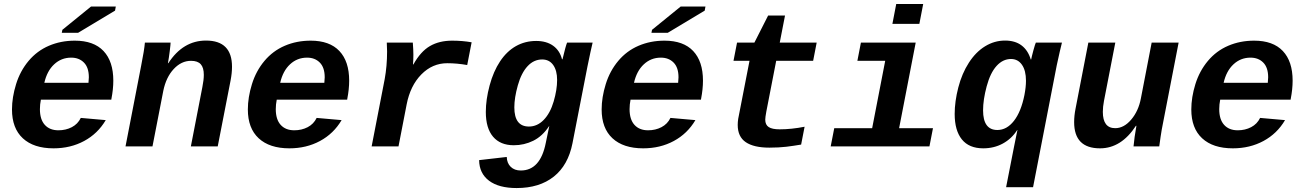

<svg xmlns="http://www.w3.org/2000/svg" viewBox="-20 -745 6641 977"><path d="M252.4 9.8Q151.4 9.8 96.2 -41.3Q41 -92.3 41 -188Q41 -249.5 61.8 -316.7Q82.5 -383.8 125.5 -435.1Q168.5 -486.3 229 -512.2Q289.6 -538.1 360.8 -538.1Q457 -538.1 506.8 -485.4Q556.6 -432.6 556.6 -334.5Q556.6 -291.5 546.9 -241.7L546.4 -237.8H188Q183.1 -213.4 183.1 -189.5Q183.1 -137.2 208 -109.6Q232.9 -82 277.3 -82Q314.9 -82 345.5 -97.9Q376 -113.8 391.1 -145L518.1 -133.8Q477.5 -64.9 408.2 -27.6Q338.9 9.8 252.4 9.8ZM342.3 -451.7Q292 -451.7 255.6 -417.7Q219.2 -383.8 205.6 -323.7H430.2L432.1 -351.6Q432.1 -401.4 407.2 -426.5Q382.3 -451.7 342.3 -451.7ZM294.4 -578.1 297.4 -593.3 443.4 -711.9H569.3L565.4 -690.9L377.4 -578.1Z M951.2 0 1009.8 -302.2Q1017.1 -338.4 1017.1 -364.3Q1017.1 -400.9 1001.5 -418.2Q985.8 -435.5 952.1 -435.5Q902.8 -435.5 864 -393.8Q825.2 -352.1 811 -283.2L755.9 0H618.7L698.2 -410.2Q714.4 -491.2 717.3 -528.3H848.1Q848.1 -520.5 843.8 -485.1Q839.4 -449.7 834.5 -423.3H836.4Q911.1 -538.6 1028.3 -538.6Q1160.6 -538.6 1160.6 -405.3Q1160.6 -373.5 1153.3 -335.4L1087.9 0Z M1452.6 9.8Q1351.6 9.8 1296.4 -41.3Q1241.2 -92.3 1241.2 -188Q1241.2 -249.5 1262 -316.7Q1282.7 -383.8 1325.7 -435.1Q1368.7 -486.3 1429.2 -512.2Q1489.7 -538.1 1561 -538.1Q1657.2 -538.1 1707 -485.4Q1756.8 -432.6 1756.8 -334.5Q1756.8 -291.5 1747.1 -241.7L1746.6 -237.8H1388.2Q1383.3 -213.4 1383.3 -189.5Q1383.3 -137.2 1408.2 -109.6Q1433.1 -82 1477.5 -82Q1515.1 -82 1545.7 -97.9Q1576.2 -113.8 1591.3 -145L1718.3 -133.8Q1677.7 -64.9 1608.4 -27.6Q1539.1 9.8 1452.6 9.8ZM1542.5 -451.7Q1492.2 -451.7 1455.8 -417.7Q1419.4 -383.8 1405.8 -323.7H1630.4L1632.3 -351.6Q1632.3 -401.4 1607.4 -426.5Q1582.5 -451.7 1542.5 -451.7Z M2357.4 -414.1Q2305.2 -423.3 2255.9 -423.3Q2180.2 -423.3 2124 -366.2Q2067.9 -309.1 2049.3 -213.9L2007.8 0H1871.1L1937.5 -342.3Q1949.7 -408.7 1949.7 -483.4L1948.2 -528.3H2080.6Q2083.5 -490.2 2083.5 -466.3Q2083.5 -439.5 2081.5 -417H2083.5Q2120.6 -483.4 2168 -510.7Q2215.3 -538.1 2280.8 -538.1Q2332.5 -538.1 2379.9 -529.8Z M2608.9 211.9Q2518.1 211.9 2468.5 174.6Q2418.9 137.2 2418 69.8L2558.6 53.7Q2559.6 85.4 2578.9 104Q2598.1 122.6 2629.9 122.6Q2729.5 122.6 2757.3 -18.1L2774.9 -103H2773.9Q2740.2 -51.8 2693.6 -28.8Q2647 -5.9 2594.7 -5.9Q2525.9 -5.9 2489 -49.3Q2452.1 -92.8 2452.1 -175.3Q2452.1 -238.3 2471.4 -310.1Q2490.7 -381.8 2524.7 -432.9Q2558.6 -483.9 2605.2 -510.3Q2651.9 -536.6 2708.5 -536.6Q2760.7 -536.6 2794.7 -512.2Q2828.6 -487.8 2839.8 -443.4H2842.3Q2858.4 -511.2 2865.7 -528.3H2995.6L2984.4 -479L2969.2 -406.2L2893.1 -16.1Q2871.1 95.7 2797.9 153.8Q2724.6 211.9 2608.9 211.9ZM2814.9 -337.9Q2814.9 -386.2 2794.9 -414.3Q2774.9 -442.4 2738.8 -442.4Q2696.3 -442.4 2664.6 -408.2Q2632.8 -374 2615 -310.8Q2597.2 -247.6 2597.2 -198.7Q2597.2 -101.1 2671.4 -101.1Q2713.9 -101.1 2746.8 -135Q2779.8 -168.9 2797.4 -228.8Q2814.9 -288.6 2814.9 -337.9Z M3252.9 9.8Q3151.9 9.8 3096.7 -41.3Q3041.5 -92.3 3041.5 -188Q3041.5 -249.5 3062.3 -316.7Q3083 -383.8 3126 -435.1Q3168.9 -486.3 3229.5 -512.2Q3290 -538.1 3361.3 -538.1Q3457.5 -538.1 3507.3 -485.4Q3557.1 -432.6 3557.1 -334.5Q3557.1 -291.5 3547.4 -241.7L3546.9 -237.8H3188.5Q3183.6 -213.4 3183.6 -189.5Q3183.6 -137.2 3208.5 -109.6Q3233.4 -82 3277.8 -82Q3315.4 -82 3345.9 -97.9Q3376.5 -113.8 3391.6 -145L3518.6 -133.8Q3478 -64.9 3408.7 -27.6Q3339.4 9.8 3252.9 9.8ZM3342.8 -451.7Q3292.5 -451.7 3256.1 -417.7Q3219.7 -383.8 3206.1 -323.7H3430.7L3432.6 -351.6Q3432.6 -401.4 3407.7 -426.5Q3382.8 -451.7 3342.8 -451.7ZM3294.9 -578.1 3297.9 -593.3 3443.8 -711.9H3569.8L3565.9 -690.9L3377.9 -578.1Z M3793.9 -435.5H3712.4L3730.5 -528.3H3818.8L3888.7 -666H3974.6L3947.8 -528.3H4135.7L4117.7 -435.5H3929.7L3879.4 -176.8Q3874 -147.5 3874 -136.2Q3874 -109.9 3891.6 -98.4Q3909.2 -86.9 3947.3 -86.9Q4007.3 -86.9 4074.2 -100.1L4056.6 -9.3Q4037.6 -6.3 4019.3 -3.4Q4001 -0.5 3981.7 1.7Q3962.4 3.9 3941.2 5.1Q3919.9 6.3 3895 6.3Q3815.9 6.3 3774.9 -21.5Q3733.9 -49.3 3733.9 -109.4Q3733.9 -123.5 3736.3 -140.1Q3738.8 -156.7 3793.9 -435.5Z M4555.2 -92.8H4727.5L4709.5 0H4207L4225.1 -92.8H4418L4484.4 -435.5H4342.8L4360.8 -528.3H4639.6ZM4521 -623.5 4540.5 -724.6H4677.7L4658.2 -623.5Z M5383.8 -528.3 5372.6 -481.9 5357.4 -413.1 5236.8 207.5H5099.6L5139.6 3.4L5157.2 -83.5H5156.2Q5127.9 -39.1 5083 -14.6Q5038.1 9.8 4983.4 9.8Q4911.1 9.8 4874.5 -35.6Q4837.9 -81.1 4837.9 -165Q4837.9 -228.5 4856.4 -300Q4875 -371.6 4910.2 -426Q4945.3 -480.5 4992.7 -509.5Q5040 -538.6 5094.2 -538.6Q5145.5 -538.6 5178.2 -513.9Q5210.9 -489.3 5225.1 -442.4H5227.1Q5229.5 -455.6 5238.5 -488.8Q5247.6 -522 5251 -528.3ZM5200.7 -334Q5200.7 -386.2 5180.2 -415.5Q5159.7 -444.8 5124.5 -444.8Q5083 -444.8 5051 -409.4Q5019 -374 5000.7 -305.7Q4982.4 -237.3 4982.4 -183.6Q4982.4 -83.5 5055.2 -83.5Q5103 -83.5 5139.4 -129.9Q5175.8 -176.3 5192.9 -261.7Q5200.7 -302.2 5200.7 -334Z M5655.3 -528.3 5597.7 -231.9Q5591.8 -201.2 5591.8 -175.8Q5591.8 -92.8 5654.8 -92.8Q5699.2 -92.8 5736.3 -136.5Q5773.4 -180.2 5785.6 -245.1L5840.3 -528.3H5977.5L5897.9 -118.2Q5891.1 -85.9 5885.7 -48.6Q5880.4 -11.2 5878.9 0H5748Q5752 -44.9 5762.7 -105H5760.3Q5685.5 9.8 5577.6 9.8Q5445.8 9.8 5445.8 -123.5Q5445.8 -156.2 5453.1 -192.9L5518.1 -528.3Z M6253.4 9.8Q6152.3 9.8 6097.2 -41.3Q6042 -92.3 6042 -188Q6042 -249.5 6062.7 -316.7Q6083.5 -383.8 6126.5 -435.1Q6169.4 -486.3 6230 -512.2Q6290.5 -538.1 6361.8 -538.1Q6458 -538.1 6507.8 -485.4Q6557.6 -432.6 6557.6 -334.5Q6557.6 -291.5 6547.9 -241.7L6547.4 -237.8H6189Q6184.1 -213.4 6184.1 -189.5Q6184.1 -137.2 6209 -109.6Q6233.9 -82 6278.3 -82Q6315.9 -82 6346.4 -97.9Q6377 -113.8 6392.1 -145L6519 -133.8Q6478.5 -64.9 6409.2 -27.6Q6339.8 9.8 6253.4 9.8ZM6343.3 -451.7Q6293 -451.7 6256.6 -417.7Q6220.2 -383.8 6206.5 -323.7H6431.2L6433.1 -351.6Q6433.1 -401.4 6408.2 -426.5Q6383.3 -451.7 6343.3 -451.7Z"/></svg>

Font: Liberation Mono
Style: Bold Italic
Weight: 700
Italic angle: -12°
Monospace: yes
Designer: Steve Matteson
Foundry: Ascender Corporation
Version: Version 2.1.5